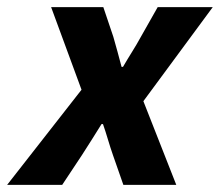

<svg xmlns="http://www.w3.org/2000/svg" viewBox="-59 -517 615 537"><path d="M-39 0H115L170 -83C189 -113 208 -142 225 -170H229C239 -142 247 -111 257 -83L286 0H434L342 -234L536 -497H382L335 -414C320 -386 301 -358 285 -330H281C274 -358 266 -385 258 -414L230 -497H84L169 -266Z"/></svg>

Font: Source Sans Pro
Style: Bold Italic
Weight: 700
Italic angle: -11°
Designer: Paul D. Hunt
Foundry: Adobe Systems Incorporated
Version: Version 3.006;hotconv 1.0.111;makeotfexe 2.5.65597